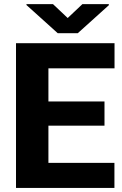

<svg xmlns="http://www.w3.org/2000/svg" viewBox="-20 -923 601 943"><path d="M542 -123V0H58.6V-710.9H542.5V-587.4H217.8V-424.8H493.2V-305.7H217.8V-123ZM240.2 -902.8 312.5 -834.5 384.8 -902.8H514.6V-897.5L361.8 -759.8H263.7L109.9 -898.4V-902.8Z"/></svg>

Font: Vazirmatn UI ExtraBold
Style: Regular
Weight: 800
Designer: Saber Rastikerdar
Foundry: Saber Rastikerdar
Version: Version 33.003